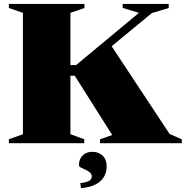

<svg xmlns="http://www.w3.org/2000/svg" viewBox="-20 -725 940 972"><path d="M838.5 -47 900.5 -19.5V0H486.5V-20L548 -41.5L358.5 -341.5H272V-395.5H365L683.5 -660L601 -685V-705H834V-684.5L749 -659L423.5 -390.5L538.5 -501ZM336.5 -660V-45.5L406.5 -20V0H25V-20L96 -45.5V-660L25 -684.5V-705H407.5V-684.5ZM386.5 202Q420.5 198 432.5 189.8Q444.5 181.5 444.5 169Q444.5 156 434.8 147.8Q425 139.5 412 133.8Q399 128 389.2 123Q379.5 118 379.5 111.5Q379.5 81 398.2 62.2Q417 43.5 448.5 43.5Q478.5 43.5 499.2 62.8Q520 82 520 119Q520 144 508 167.2Q496 190.5 467.5 206.8Q439 223 390 227.5Z"/></svg>

Font: Newsreader 60pt ExtraBold
Style: Regular
Weight: 800
Designer: Hugues Gentile
Foundry: Production Type
Version: Version 1.003